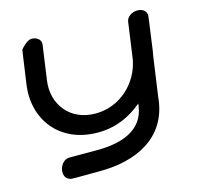

<svg xmlns="http://www.w3.org/2000/svg" viewBox="-98 -695 894 865"><g transform="rotate(-15 349.5 -262.5)"><path d="M634.7 -396.5C655.1 -541.5 656.1 -553 656.1 -554C657.7 -575.6 639.6 -590.6 614.3 -590.6C590.1 -590.6 564.8 -575.4 561.6 -552.6L537.4 -380.6C517.5 -277.7 429.5 -190.5 313.4 -190.5C193.4 -190.5 124.7 -284 139.7 -390.6C155.4 -502.1 162.5 -552.6 162.5 -552.6C165.7 -575.4 145 -590.6 120.8 -590.6C97.8 -590.6 68.7 -554.5 68.7 -554.5C68.3 -552.8 66.3 -542.9 45.9 -397.4C23.3 -236.7 125.2 -105.1 301.4 -105.1C385.7 -105.1 451.2 -135.4 510.2 -184.2L508.5 -172C493.5 -65.4 394.9 -29.5 277.7 -29.5C159.2 -29.5 147.1 -29.5 147.1 -29.5C123.1 -29.5 104.1 -6.7 100.7 17.6C97.8 38.3 104.4 56.8 124.1 63.2C132.2 67.6 151.6 65.3 264.3 65.3C433.3 65.3 579.4 -3.2 602.7 -173.1C602.9 -174 604.3 -187.4 604.3 -187.4C604.8 -189.7 608.7 -217.8 630.6 -373.5C632.3 -381.2 633.6 -388.6 634.7 -396.5Z"/></g></svg>

Font: Hi.
Style: Black
Weight: 400
Designer: Mew Too, Robert Jablonski
Foundry: Cannot Into Space Fonts
Version: Version 1.996